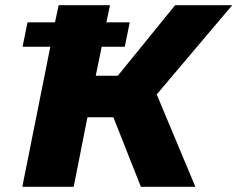

<svg xmlns="http://www.w3.org/2000/svg" viewBox="-20 -720 915 740"><path d="M67 -540 86 -634H192L206 -700H404L390 -634H480L461 -540H372L349 -428H434L655 -700H875L584 -356L733 0H523L417 -268H317L264 0H66L174 -540Z"/></svg>

Font: Montserrat ExtraBold
Style: Italic
Weight: 800
Italic angle: -11.3°
Designer: Julieta Ulanovsky
Foundry: Julieta Ulanovsky
Version: Version 9.000; ttfautohint (v1.8.4.7-5d5b)